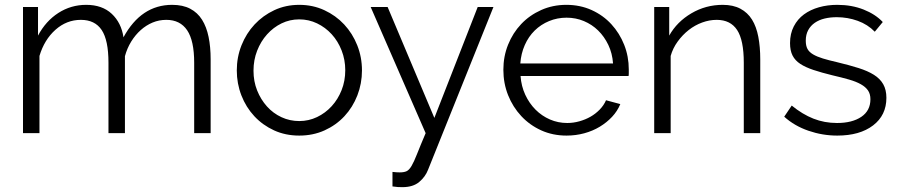

<svg xmlns="http://www.w3.org/2000/svg" viewBox="-20 -550 3717 793"><path d="M850 0H782V-291Q782 -382 753 -425Q724 -468 667 -468Q637 -468 610.5 -457Q584 -446 561.5 -426Q539 -406 522 -378.5Q505 -351 496 -318V0H428V-291Q428 -384 400 -426Q372 -468 314 -468Q255 -468 209 -427Q163 -386 143 -319V0H75V-521H137V-403Q169 -463 221 -496.5Q273 -530 336 -530Q402 -530 441.5 -493Q481 -456 490 -396Q563 -530 691 -530Q735 -530 765.5 -514Q796 -498 814.5 -468.5Q833 -439 841.5 -397.5Q850 -356 850 -305Z M1216 10Q1159 10 1112 -11.5Q1065 -33 1030.5 -70Q996 -107 977 -156Q958 -205 958 -259Q958 -314 977.5 -363Q997 -412 1031.5 -449Q1066 -486 1113 -508Q1160 -530 1216 -530Q1272 -530 1319.5 -508Q1367 -486 1401.5 -449Q1436 -412 1455.5 -363Q1475 -314 1475 -259Q1475 -205 1456 -156Q1437 -107 1402.5 -70Q1368 -33 1320.5 -11.5Q1273 10 1216 10ZM1027 -258Q1027 -214 1042 -176.5Q1057 -139 1082.5 -110.5Q1108 -82 1142.5 -66Q1177 -50 1216 -50Q1255 -50 1289.5 -66.5Q1324 -83 1350 -111.5Q1376 -140 1391 -178Q1406 -216 1406 -260Q1406 -303 1391 -341.5Q1376 -380 1350 -408.5Q1324 -437 1289.5 -453.5Q1255 -470 1216 -470Q1177 -470 1143 -453.5Q1109 -437 1083 -408Q1057 -379 1042 -340.5Q1027 -302 1027 -258Z M1601 160Q1609 161 1616.5 161.5Q1624 162 1631 162Q1649 162 1659.5 157Q1670 152 1680 135Q1690 118 1702.5 86Q1715 54 1738 0L1511 -521H1581L1774 -63L1953 -521H2018L1748 151Q1737 180 1711.5 201.5Q1686 223 1642 223Q1632 223 1623 222.5Q1614 222 1601 220Z M2320 10Q2263 10 2215.5 -11.5Q2168 -33 2133 -70.5Q2098 -108 2078.5 -157Q2059 -206 2059 -262Q2059 -317 2078.5 -365.5Q2098 -414 2132.5 -450.5Q2167 -487 2215 -508.5Q2263 -530 2319 -530Q2376 -530 2423.5 -508.5Q2471 -487 2505 -450Q2539 -413 2558 -365Q2577 -317 2577 -263Q2577 -255 2577 -247Q2577 -239 2576 -236H2130Q2133 -194 2149.5 -158.5Q2166 -123 2192 -97Q2218 -71 2251.5 -56.5Q2285 -42 2323 -42Q2348 -42 2373 -49Q2398 -56 2419 -68Q2440 -80 2457 -97.5Q2474 -115 2483 -136L2542 -120Q2530 -91 2508 -67.5Q2486 -44 2457 -26.5Q2428 -9 2393 0.5Q2358 10 2320 10ZM2512 -288Q2509 -330 2492.5 -364.5Q2476 -399 2450.5 -424Q2425 -449 2391.5 -463Q2358 -477 2320 -477Q2282 -477 2248 -463Q2214 -449 2188.5 -424Q2163 -399 2147.5 -364Q2132 -329 2129 -288Z M3120 0H3052V-291Q3052 -384 3024.5 -426Q2997 -468 2940 -468Q2910 -468 2880 -457Q2850 -446 2824.5 -426Q2799 -406 2779 -378.5Q2759 -351 2750 -319V0H2682V-521H2744V-403Q2776 -460 2835.5 -495Q2895 -530 2965 -530Q3008 -530 3038 -514Q3068 -498 3086 -469Q3104 -440 3112 -398Q3120 -356 3120 -305Z M3438 10Q3377 10 3319 -10Q3261 -30 3219 -68L3250 -114Q3294 -78 3339.5 -60Q3385 -42 3437 -42Q3500 -42 3537.5 -67.5Q3575 -93 3575 -140Q3575 -162 3565 -176.5Q3555 -191 3535.5 -202Q3516 -213 3486.5 -221.5Q3457 -230 3418 -239Q3373 -250 3340 -261Q3307 -272 3285.5 -286Q3264 -300 3253.5 -320.5Q3243 -341 3243 -372Q3243 -411 3258.5 -441Q3274 -471 3300.5 -490.5Q3327 -510 3362.5 -520Q3398 -530 3438 -530Q3498 -530 3547 -510.5Q3596 -491 3626 -459L3593 -419Q3564 -449 3522.5 -464Q3481 -479 3436 -479Q3409 -479 3386 -473.5Q3363 -468 3345.5 -456Q3328 -444 3318 -425.5Q3308 -407 3308 -382Q3308 -361 3315 -348Q3322 -335 3338 -325.5Q3354 -316 3378.5 -308.5Q3403 -301 3438 -293Q3488 -281 3526 -269Q3564 -257 3589.5 -241Q3615 -225 3628 -202Q3641 -179 3641 -146Q3641 -74 3586 -32Q3531 10 3438 10Z"/></svg>

Font: Boldmen
Style: Regular
Weight: 400
Designer: Matt McInerney, Pablo Impallari, Rodrigo Fuenzalida
Foundry: LIVING CONCEPT
Version: Version 1.000